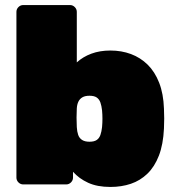

<svg xmlns="http://www.w3.org/2000/svg" viewBox="-20 -730 701 760"><path d="M417 10Q365 10 329 -6.5Q293 -23 269 -50V-27Q269 -16 261 -8Q253 0 242 0H72Q61 0 53 -8Q45 -16 45 -27V-683Q45 -694 53 -702Q61 -710 72 -710H257Q268 -710 276 -702Q284 -694 284 -683V-483Q308 -505 341.5 -517.5Q375 -530 417 -530Q461 -530 498.5 -516Q536 -502 564.5 -474Q593 -446 610 -402.5Q627 -359 629 -300Q630 -278 630 -261Q630 -244 629 -221Q626 -158 609 -114Q592 -70 563.5 -42.5Q535 -15 498 -2.5Q461 10 417 10ZM334 -169Q353 -169 363 -176Q373 -183 377.5 -196Q382 -209 384 -227Q387 -260 384 -293Q382 -311 377.5 -324Q373 -337 363 -344Q353 -351 334 -351Q317 -351 306.5 -345Q296 -339 290.5 -328Q285 -317 284 -301Q283 -279 283 -264.5Q283 -250 284 -227Q285 -209 289.5 -196Q294 -183 305 -176Q316 -169 334 -169Z"/></svg>

Font: Rubik Black
Style: Regular
Weight: 900
Designer: Hubert and Fischer
Foundry: Hubert and Fischer
Version: Version 2.300;gftools[0.9.30]